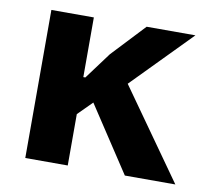

<svg xmlns="http://www.w3.org/2000/svg" viewBox="-63 -587 727 659"><g transform="rotate(10 300.0 -258.0)"><path d="M262 -228 213 -179V0H65V-516H213V-308H220L289 -401L397 -516H567L367 -312L588 0H412Z"/></g></svg>

Font: Lilex Nerd Font
Style: Bold
Weight: 700
Designer: Mike Abbink, Paul van der Laan, Pieter van Rosmalen, Mikhael Khrustik
Foundry: Mikhael Khrustik
Version: Version 2.400; ttfautohint (v1.8.4.7-5d5b);Nerd Fonts 3.3.0